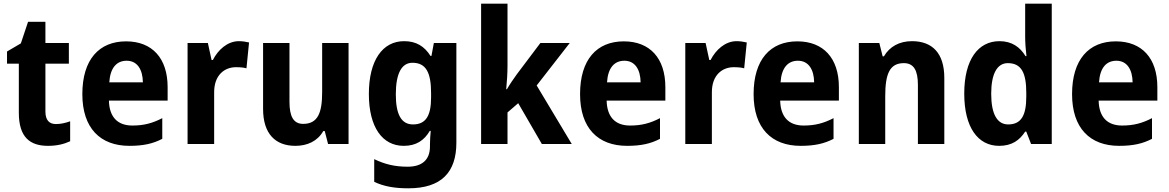

<svg xmlns="http://www.w3.org/2000/svg" viewBox="-20 -780 6330 1040"><path d="M283 -108C246 -108 226 -130 226 -176V-435H353V-547H226V-662H132L93 -545L18 -501V-435H82V-169C82 -36 143 10 240 10C290 10 328 0 360 -15V-123C335 -114 309 -108 283 -108Z M663 -556C517 -556 426 -458 426 -270C426 -86 523 10 681 10C757 10 809 -2 859 -28V-140C805 -112 758 -100 697 -100C615 -100 572 -148 570 -235H888V-308C888 -465 804 -556 663 -556ZM666 -451C724 -451 753 -403 754 -334H572C577 -413 612 -451 666 -451Z M1274 -557C1212 -557 1161 -510 1133 -455H1126L1106 -547H996V0H1140V-278C1139 -374 1197 -416 1258 -416C1283 -416 1301 -414 1315 -410L1329 -550C1313 -554 1292 -557 1274 -557Z M1868 -547H1725V-282C1725 -171 1703 -109 1622 -109C1570 -109 1548 -149 1548 -228V-547H1405V-190C1405 -56 1471 10 1580 10C1644 10 1700 -15 1731 -70H1739L1757 0H1868Z M2169 -557C2052 -557 1978 -453 1978 -271C1978 -91 2051 10 2167 10C2235 10 2278 -20 2308 -71H2313C2311 -49 2309 -18 2309 1V13C2309 87 2265 123 2188 123C2119 123 2065 110 2007 82V205C2060 230 2117 240 2192 240C2371 240 2452 153 2452 -7V-547H2330L2317 -477H2312C2279 -529 2235 -557 2169 -557ZM2214 -440C2287 -440 2315 -388 2315 -276V-252C2315 -152 2286 -106 2217 -106C2155 -106 2124 -158 2124 -269C2124 -381 2155 -440 2214 -440Z M2729 -425V-760H2586V0H2729V-171L2787 -221L2915 0H3077L2887 -317L3066 -547H2907L2779 -377C2763 -355 2739 -320 2726 -297H2722C2726 -336 2729 -386 2729 -425Z M3359 -556C3213 -556 3122 -458 3122 -270C3122 -86 3219 10 3377 10C3453 10 3505 -2 3555 -28V-140C3501 -112 3454 -100 3393 -100C3311 -100 3268 -148 3266 -235H3584V-308C3584 -465 3500 -556 3359 -556ZM3362 -451C3420 -451 3449 -403 3450 -334H3268C3273 -413 3308 -451 3362 -451Z M3970 -557C3908 -557 3857 -510 3829 -455H3822L3802 -547H3692V0H3836V-278C3835 -374 3893 -416 3954 -416C3979 -416 3997 -414 4011 -410L4025 -550C4009 -554 3988 -557 3970 -557Z M4299 -556C4153 -556 4062 -458 4062 -270C4062 -86 4159 10 4317 10C4393 10 4445 -2 4495 -28V-140C4441 -112 4394 -100 4333 -100C4251 -100 4208 -148 4206 -235H4524V-308C4524 -465 4440 -556 4299 -556ZM4302 -451C4360 -451 4389 -403 4390 -334H4208C4213 -413 4248 -451 4302 -451Z M4920 -557C4852 -557 4799 -528 4768 -475H4761L4743 -547H4632V0H4775V-259C4775 -380 4799 -438 4876 -438C4930 -438 4952 -398 4952 -320V0H5095V-358C5095 -493 5029 -557 4920 -557Z M5392 10C5462 10 5503 -21 5533 -67H5539L5565 0H5677V-760H5533V-580C5533 -550 5536 -507 5540 -476H5535C5505 -525 5461 -557 5394 -557C5278 -557 5203 -457 5203 -273C5203 -90 5277 10 5392 10ZM5441 -106C5382 -106 5349 -161 5349 -272C5349 -380 5381 -438 5439 -438C5514 -438 5539 -383 5539 -277V-256C5539 -154 5511 -106 5441 -106Z M6024 -556C5878 -556 5787 -458 5787 -270C5787 -86 5884 10 6042 10C6118 10 6170 -2 6220 -28V-140C6166 -112 6119 -100 6058 -100C5976 -100 5933 -148 5931 -235H6249V-308C6249 -465 6165 -556 6024 -556ZM6027 -451C6085 -451 6114 -403 6115 -334H5933C5938 -413 5973 -451 6027 -451Z"/></svg>

Font: Noto Sans Myanmar UI SemiCondensed
Style: Bold
Weight: 700
Width: 4
Designer: Monotype Design Team
Foundry: Monotype Imaging Inc.
Version: Version 2.103